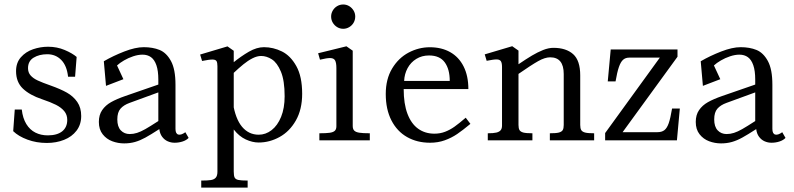

<svg xmlns="http://www.w3.org/2000/svg" viewBox="-20 -638 3612 873"><path d="M40 -41.6 47.1 -139.9H79Q83.5 -100.4 99.7 -74Q115.9 -47.6 140.9 -35.1Q165.9 -22.5 197.2 -22.5Q239.8 -22.5 262.8 -40.9Q285.8 -59.4 285.8 -93Q285.8 -116.1 272.2 -132.6Q258.6 -149.1 234.6 -161.3Q210.5 -173.5 171.1 -186.8Q115.1 -205.5 84.1 -235.1Q53 -264.8 53 -314.4Q53 -352.9 75.1 -377.8Q97.1 -402.8 130.4 -414.1Q163.8 -425.5 198.6 -425.5Q239.2 -425.5 274.1 -410.7Q309 -395.9 328.5 -379.1L321.4 -289.2H289.5Q283.9 -339.8 258.3 -365.6Q232.8 -391.4 194.9 -391.4Q158.6 -391.4 133 -375.9Q107.4 -360.4 107.4 -328Q107.4 -308.2 119.2 -294.9Q131 -281.6 151.5 -272.1Q172 -262.5 210.5 -249Q255 -233.2 284.2 -216.8Q313.4 -200.2 331.3 -174.4Q349.2 -148.5 349.2 -110.6Q349.2 -71.8 328 -43.9Q306.8 -16.1 271.2 -2.1Q235.8 12 193 12Q145.5 12 104.9 -3.1Q64.2 -18.1 40 -41.6Z M429.5 -83.6Q429.5 -115.4 444.5 -137.3Q459.5 -159.2 484.9 -173.5Q510.2 -187.8 550 -201.6L699.9 -253.5V-276Q699.9 -316.4 691.1 -341.5Q682.4 -366.6 666.5 -378.1Q650.6 -389.5 628.1 -389.5Q608.1 -389.5 585.6 -382Q563.1 -374.5 543.8 -363.2Q524.5 -352 512.1 -340.4L541.1 -277.9L462 -247.6L452.1 -359.5Q494.2 -384 545 -403.8Q595.8 -423.5 633.5 -423.5Q674.4 -423.5 705.6 -410.9Q736.8 -398.2 757.3 -360.7Q777.9 -323.1 777.9 -253V-51.8Q777.9 -29.8 790.7 -26.2Q803.5 -22.8 822.8 -36.8L837.6 -11Q827.8 -0.5 810.6 5.2Q793.4 11 773.9 11Q757.4 11 742.5 4.4Q727.6 -2.2 717.2 -16.2Q706.9 -30.1 704.4 -51Q665 -25.5 641.1 -12.4Q617.2 0.8 594.2 7.4Q571.2 14 544.4 14Q516.5 14 490.2 4.2Q464 -5.6 446.8 -27.6Q429.5 -49.5 429.5 -83.6ZM699.9 -87.6V-217.9L569.4 -170.2Q542.4 -160.5 527.9 -143.9Q513.4 -127.4 513.4 -95.1Q513.4 -61.9 529.3 -45.2Q545.2 -28.5 569.8 -28.5Q586.6 -28.5 603.2 -33.8Q619.8 -39.1 640.8 -51Q661.8 -62.9 699.9 -87.6Z M968.6 142.6V-337.2Q968.6 -353.6 964.4 -360.3Q960.2 -367 946.4 -367.3Q932.5 -367.6 898.8 -360.8L890 -390L1014.4 -427.1L1042.8 -407.1V141.9Q1042.8 161.2 1046.9 169.3Q1051.1 177.4 1063.8 180.2Q1076.5 183 1106 183V215H895V183Q924.4 183 939.3 180.6Q954.2 178.1 961.4 169.4Q968.6 160.8 968.6 142.6ZM1011.8 -122.9 1038.9 -170.8Q1050.5 -97.2 1080.7 -61.4Q1110.9 -25.5 1156.4 -25.5Q1188 -25.5 1215 -46.3Q1242 -67.1 1258.1 -106.7Q1274.2 -146.2 1274.2 -200.2Q1274.2 -271.9 1257.2 -312.4Q1240.1 -353 1216.1 -368.2Q1192.1 -383.5 1167.2 -383.5Q1148.9 -383.5 1128.2 -373Q1107.5 -362.5 1086.9 -345.7Q1066.2 -328.9 1038.9 -303.2V-352.2Q1075.9 -382.2 1111.6 -402.9Q1147.4 -423.5 1180.1 -423.5Q1222.5 -423.5 1261.8 -404.1Q1301 -384.8 1327.4 -337.4Q1353.9 -290 1353.9 -211.5Q1353.9 -140.5 1325.3 -90.3Q1296.8 -40.1 1251.2 -15.1Q1205.8 10 1156 10Q1127.5 10 1097.4 -4Q1067.4 -18 1043.8 -48Q1020.1 -78 1011.8 -122.9Z M1509.5 -63.9V-327.9Q1509.5 -352.9 1503.6 -363.2Q1497.8 -373.5 1482.3 -374Q1466.9 -374.5 1434.9 -366.6L1426.5 -395.9L1555.2 -427.5L1583.8 -407.5V-65.4Q1583.8 -51.2 1590.6 -44.2Q1597.5 -37.2 1613.6 -34.6Q1629.6 -32 1661.5 -32V0H1432.1V-32Q1464 -32 1479.9 -34.4Q1495.8 -36.9 1502.6 -43.6Q1509.5 -50.4 1509.5 -63.9ZM1485.6 -562.8Q1485.6 -577.4 1493.1 -590.1Q1500.6 -602.9 1513.1 -610.2Q1525.6 -617.6 1540.6 -617.6Q1555.2 -617.6 1567.8 -610.1Q1580.2 -602.5 1587.8 -589.9Q1595.2 -577.4 1595.2 -562.8Q1595.2 -547.5 1587.9 -534.9Q1580.6 -522.2 1567.9 -514.7Q1555.2 -507.1 1540.6 -507.1Q1525.6 -507.1 1513.1 -514.7Q1500.6 -522.2 1493.1 -534.9Q1485.6 -547.5 1485.6 -562.8Z M1734 -210.6Q1734 -278.2 1762.9 -326.4Q1791.9 -374.6 1837.9 -398.9Q1884 -423.2 1934.4 -423.2Q1987.4 -423.2 2026.9 -401Q2066.4 -378.8 2088 -335.8Q2109.6 -292.9 2109.6 -232.9H1815.5Q1815.5 -165.9 1832.7 -120.6Q1849.9 -75.2 1881.2 -52.8Q1912.6 -30.2 1955.2 -30.2Q1981.4 -30.2 2003.8 -38.9Q2026.2 -47.5 2046.7 -62.1Q2067.1 -76.6 2097.6 -102.8L2118.9 -74.8Q2084.2 -45.9 2058.6 -28.5Q2033 -11.1 2002.3 -0.1Q1971.6 11 1935.4 11Q1876.6 11 1831 -14.8Q1785.4 -40.6 1759.7 -90.7Q1734 -140.8 1734 -210.6ZM1930.6 -385.8Q1898.2 -385.8 1872.9 -370.2Q1847.5 -354.6 1833.2 -328.1Q1818.9 -301.5 1817.6 -269.9H2024.9Q2025 -323.1 2002.3 -354.4Q1979.6 -385.8 1930.6 -385.8Z M2543.2 -69.8V-301.6Q2543.2 -377.4 2481.5 -377.4Q2457.8 -377.4 2426.8 -359.9Q2395.8 -342.5 2334.5 -299.9V-343.9Q2373.1 -370.1 2398.8 -385.4Q2424.4 -400.6 2449.4 -410.6Q2474.4 -420.5 2496.5 -420.5Q2553.9 -420.5 2586.1 -391.7Q2618.2 -362.9 2618.2 -295.2V-69.8Q2618.2 -54.4 2622.8 -46.6Q2627.4 -38.9 2640.1 -35.4Q2652.8 -32 2681.5 -32V0H2480.1V-32Q2508.8 -32 2521.4 -35.4Q2534.1 -38.9 2538.7 -46.6Q2543.2 -54.4 2543.2 -69.8ZM2262.6 -66.8V-333.4Q2262.6 -351.9 2257.4 -359.7Q2252.2 -367.5 2238.6 -367.8Q2224.9 -368.1 2192.8 -361.5L2184 -390.8L2309 -427.9L2337.5 -407.9V-69.8Q2337.5 -54.4 2342.1 -46.6Q2346.6 -38.9 2359.3 -35.4Q2372 -32 2400.8 -32V0H2197.9V-32Q2223.6 -32 2237.1 -35.2Q2250.5 -38.5 2256.6 -46.1Q2262.6 -53.6 2262.6 -66.8Z M2731.5 -33 2980.2 -376H2841Q2824 -376 2813.1 -366.2Q2802.1 -356.4 2794.1 -333.3Q2786.1 -310.2 2778.8 -267.8H2743.4L2756.8 -413H3060.5V-380L2810.9 -37H2969Q2989.1 -37 3000.9 -46.2Q3012.8 -55.4 3020.6 -77.8Q3028.4 -100.1 3035.8 -144.5H3071.1L3057.9 0H2731.5Z M3143.5 -83.6Q3143.5 -115.4 3158.5 -137.3Q3173.5 -159.2 3198.9 -173.5Q3224.2 -187.8 3264 -201.6L3413.9 -253.5V-276Q3413.9 -316.4 3405.1 -341.5Q3396.4 -366.6 3380.5 -378.1Q3364.6 -389.5 3342.1 -389.5Q3322.1 -389.5 3299.6 -382Q3277.1 -374.5 3257.8 -363.2Q3238.5 -352 3226.1 -340.4L3255.1 -277.9L3176 -247.6L3166.1 -359.5Q3208.2 -384 3259 -403.8Q3309.8 -423.5 3347.5 -423.5Q3388.4 -423.5 3419.6 -410.9Q3450.8 -398.2 3471.3 -360.7Q3491.9 -323.1 3491.9 -253V-51.8Q3491.9 -29.8 3504.7 -26.2Q3517.5 -22.8 3536.8 -36.8L3551.6 -11Q3541.8 -0.5 3524.6 5.2Q3507.4 11 3487.9 11Q3471.4 11 3456.5 4.4Q3441.6 -2.2 3431.2 -16.2Q3420.9 -30.1 3418.4 -51Q3379 -25.5 3355.1 -12.4Q3331.2 0.8 3308.2 7.4Q3285.2 14 3258.4 14Q3230.5 14 3204.2 4.2Q3178 -5.6 3160.8 -27.6Q3143.5 -49.5 3143.5 -83.6ZM3413.9 -87.6V-217.9L3283.4 -170.2Q3256.4 -160.5 3241.9 -143.9Q3227.4 -127.4 3227.4 -95.1Q3227.4 -61.9 3243.3 -45.2Q3259.2 -28.5 3283.8 -28.5Q3300.6 -28.5 3317.2 -33.8Q3333.8 -39.1 3354.8 -51Q3375.8 -62.9 3413.9 -87.6Z"/></svg>

Font: Didactic
Style: Regular
Weight: 400
Designer: Tyler Finck
Foundry: Etcetera Type Co
Version: Version 3.007;FEAKit 1.0